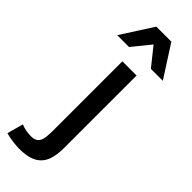

<svg xmlns="http://www.w3.org/2000/svg" viewBox="-387 -789 1004 1004"><g transform="rotate(45 115.5 -286.5)"><path d="M189 22Q189 66.4 180.4 98.6Q171.9 130.9 152.3 151.9Q132.8 172.9 101.6 182.9Q70.3 192.9 24.9 192.9Q16.1 192.9 4.2 191.9Q-7.8 190.9 -21.2 189.2Q-34.7 187.5 -48.8 184.8Q-63 182.1 -75.2 178.2L-50.8 88.9Q-33.7 95.7 -15.6 99.4Q2.4 103 22.9 103Q43 103 54.9 96.7Q66.9 90.3 73.5 77.1Q80.1 64 82 43.9Q84 23.9 84 -2.9V-512.2H189ZM217.3 -589.8 137.2 -689.9 55.7 -589.8H-31.7L81.5 -766.1H192.4L305.7 -589.8Z"/></g></svg>

Font: Clear Sans Medium
Style: Regular
Weight: 500
Foundry: Intel Corporation
Version: Version 1.00